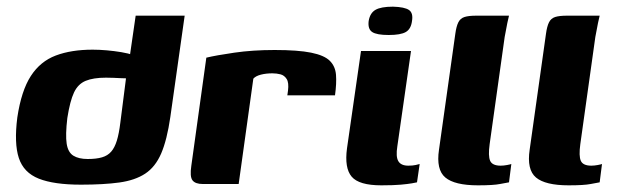

<svg xmlns="http://www.w3.org/2000/svg" viewBox="-20 -552 1851 576"><path d="M223 2Q142 2 96.5 -16Q51 -34 36.5 -78Q22 -122 32 -200Q44 -280 72.5 -324Q101 -368 147.5 -385.5Q194 -403 258 -403Q278 -403 300.5 -401Q323 -399 344 -395.5Q365 -392 381 -386.5Q397 -381 404 -374L366 -360L387 -505H534L491 -201Q481 -132 463.5 -91.5Q446 -51 415.5 -31Q385 -11 338 -4.5Q291 2 223 2ZM243 -75Q269 -75 286 -80Q303 -85 313.5 -97Q324 -109 330.5 -130Q337 -151 341 -184L358 -317Q353 -317 342.5 -317.5Q332 -318 320.5 -318.5Q309 -319 298 -319Q260 -319 237 -309.5Q214 -300 202 -274.5Q190 -249 182 -198Q176 -147 180 -121Q184 -95 200 -85Q216 -75 243 -75Z M696 0H588Q566 0 557.5 -11Q549 -22 554 -55L599 -379Q628 -386 683 -394Q738 -402 804 -402Q874 -402 913.5 -394Q953 -386 969.5 -369.5Q986 -353 988 -327.5Q990 -302 985 -266H842L844 -280Q847 -304 840 -315Q833 -326 821.5 -329Q810 -332 797 -332Q778 -332 762.5 -328Q747 -324 740 -316Z M1124 4Q1057 4 1035 -22Q1013 -48 1021 -107L1063 -399H1213L1172 -113Q1167 -82 1175 -68.5Q1183 -55 1205 -55Q1218 -55 1227 -57Q1236 -59 1239 -60L1231 -5Q1227 -4 1215.5 -2Q1204 0 1182.5 2Q1161 4 1124 4ZM1146 -447Q1110 -447 1096.5 -456Q1083 -465 1086 -489Q1090 -513 1106.5 -522.5Q1123 -532 1159 -532Q1194 -531 1207 -522Q1220 -513 1216 -489Q1213 -465 1197.5 -456Q1182 -447 1146 -447Z M1414 4Q1344 4 1316 -19.5Q1288 -43 1297 -103L1346 -451Q1349 -473 1355 -485Q1361 -497 1373.5 -501Q1386 -505 1409 -505H1507Q1506 -502 1502 -483Q1498 -464 1494 -441L1449 -120Q1444 -84 1450.5 -69.5Q1457 -55 1482 -55Q1491 -55 1501.5 -57Q1512 -59 1514 -60L1507 -5Q1500 -4 1480 0Q1460 4 1414 4Z M1686 4Q1616 4 1588 -19.5Q1560 -43 1569 -103L1618 -451Q1621 -473 1627 -485Q1633 -497 1645.5 -501Q1658 -505 1681 -505H1779Q1778 -502 1774 -483Q1770 -464 1766 -441L1721 -120Q1716 -84 1722.5 -69.5Q1729 -55 1754 -55Q1763 -55 1773.5 -57Q1784 -59 1786 -60L1779 -5Q1772 -4 1752 0Q1732 4 1686 4Z"/></svg>

Font: Genos
Style: Bold Italic
Weight: 700
Italic angle: -8°
Version: Version 1.010